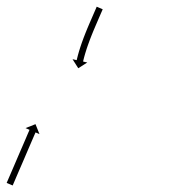

<svg xmlns="http://www.w3.org/2000/svg" viewBox="-150 -281 539 588"><path d="M-128.8 277.3C-129 277.9 -129.3 278.5 -129.6 279.1L-111.2 287C-110.9 286.4 -110.7 285.8 -110.4 285.2C-109.7 283.5 -108.9 281.8 -108.2 280.1C-107 277.4 -105.9 274.7 -104.7 272C-103.2 268.6 -101.7 265.1 -100.3 261.6C-98.5 257.5 -96.7 253.4 -95 249.3C-93 244.8 -91 240.2 -89.1 235.6C-86.9 230.7 -84.8 225.8 -82.7 220.9C-80.6 215.9 -78.4 210.8 -76.2 205.8C-74 200.7 -71.9 195.6 -69.7 190.6C-67.6 185.7 -65.5 180.8 -63.4 175.9C-61.4 171.3 -59.4 166.7 -57.5 162.2C-55.7 158.1 -53.9 154 -52.2 149.9C-50.7 146.4 -49.2 142.9 -47.7 139.5C-46.5 136.8 -45.4 134.1 -44.2 131.4C-43.5 129.7 -42.8 128 -42 126.3C-41.8 125.7 -41.5 125.1 -41.2 124.5L-29.1 129.7L-41.3 99.2L-71.7 111.3L-59.6 116.6C-59.9 117.2 -60.1 117.8 -60.4 118.4C-61.1 120.1 -61.9 121.8 -62.6 123.5C-63.8 126.2 -64.9 128.9 -66.1 131.6C-67.6 135 -69 138.5 -70.5 142C-72.3 146.1 -74.1 150.2 -75.8 154.3C-77.8 158.8 -79.8 163.4 -81.7 168C-83.8 172.9 -86 177.8 -88.1 182.7C-90.2 187.7 -92.4 192.8 -94.6 197.8C-96.8 202.9 -98.9 208 -101.1 213C-103.2 217.9 -105.3 222.8 -107.4 227.7C-109.4 232.3 -111.4 236.9 -113.3 241.4C-115.1 245.5 -116.9 249.6 -118.6 253.7C-120.1 257.2 -121.6 260.7 -123.1 264.1C-124.3 266.8 -125.4 269.5 -126.6 272.2C-127.3 273.9 -128 275.6 -128.8 277.3ZM163.7 -250.7C164 -251.3 164.3 -251.9 164.5 -252.6L146.2 -260.5C145.9 -259.9 145.6 -259.3 145.4 -258.7C144.6 -257 143.9 -255.2 143.2 -253.5C142 -250.9 140.8 -248.2 139.7 -245.5C138.2 -242.1 136.7 -238.6 135.2 -235.1C133.4 -231 131.6 -226.9 129.9 -222.8C127.9 -218.3 125.9 -213.7 123.9 -209.1L123.9 -209.1L123.9 -209.1C121.8 -204.3 119.8 -199.4 117.8 -194.6C117.8 -194.6 117.8 -194.5 117.8 -194.5C117.7 -194.5 117.7 -194.5 117.7 -194.5C115.7 -189.5 113.6 -184.5 111.6 -179.4C111.6 -179.4 111.6 -179.4 111.6 -179.4C111.6 -179.4 111.6 -179.4 111.6 -179.4C109.6 -174.3 107.7 -169.3 105.7 -164.2C105.7 -164.2 105.7 -164.2 105.7 -164.2C105.7 -164.1 105.7 -164.1 105.7 -164.1C103.9 -159.2 102.1 -154.3 100.3 -149.4C100.3 -149.4 100.3 -149.3 100.3 -149.3C100.3 -149.3 100.3 -149.3 100.3 -149.3C98.7 -144.7 97.2 -140.1 95.6 -135.4C95.6 -135.4 95.6 -135.4 95.6 -135.4C95.6 -135.4 95.6 -135.3 95.6 -135.3C94.3 -131.2 93 -127 91.7 -122.9C91.7 -122.9 91.7 -122.9 91.7 -122.8C91.7 -122.8 91.7 -122.8 91.7 -122.8C90.7 -119.3 89.7 -115.8 88.7 -112.2C88.7 -112.2 88.7 -112.2 88.7 -112.2C88.7 -112.2 88.7 -112.2 88.7 -112.2C88 -109.4 87.3 -106.7 86.6 -104C86.6 -104 86.6 -104 86.6 -104C86.6 -103.9 86.6 -103.9 86.6 -103.9C86.2 -102.2 85.7 -100.4 85.3 -98.7L85.3 -98.7L85.3 -98.6C85.2 -98 85.1 -97.4 84.9 -96.8L72.1 -99.7L89.7 -72L117.3 -89.6L104.5 -92.5C104.6 -93.1 104.7 -93.7 104.9 -94.3L104.9 -94.3L104.8 -94.2C105.2 -95.9 105.6 -97.6 106 -99.3C106 -99.3 106 -99.2 106 -99.2C106 -99.2 106 -99.2 106 -99.2C106.7 -101.8 107.3 -104.4 108 -107C108 -107 108 -107 108 -107C108 -107 108 -107 108 -107C108.9 -110.4 109.9 -113.8 110.9 -117.2C110.9 -117.2 110.9 -117.2 110.9 -117.2C110.9 -117.1 110.9 -117.1 110.9 -117.1C112.1 -121.2 113.4 -125.2 114.7 -129.3C114.7 -129.3 114.6 -129.2 114.6 -129.2C114.6 -129.2 114.6 -129.2 114.6 -129.2C116.1 -133.7 117.7 -138.2 119.2 -142.7C119.2 -142.7 119.2 -142.7 119.2 -142.7C119.2 -142.7 119.2 -142.7 119.2 -142.7C120.9 -147.5 122.7 -152.3 124.5 -157.2C124.5 -157.2 124.5 -157.1 124.5 -157.1C124.4 -157.1 124.4 -157.1 124.4 -157.1C126.3 -162.1 128.3 -167.1 130.2 -172C130.2 -172 130.2 -172 130.2 -172C130.2 -172 130.2 -172 130.2 -172C132.2 -177 134.2 -181.9 136.2 -186.9C136.2 -186.9 136.2 -186.9 136.2 -186.9C136.2 -186.9 136.2 -186.8 136.2 -186.8C138.2 -191.7 140.3 -196.5 142.3 -201.2L142.3 -201.2L142.3 -201.2C144.3 -205.8 146.2 -210.3 148.2 -214.9C150 -219 151.8 -223.1 153.5 -227.2C155 -230.6 156.5 -234.1 158 -237.6C159.2 -240.2 160.3 -242.9 161.5 -245.6C162.2 -247.3 163 -249 163.7 -250.7Z"/></svg>

Font: FRB American Cursive Just Arrows
Style: Bold Italic
Weight: 700
Italic angle: -25°
Version: Version 2.0;Modular Font Editor K font №1